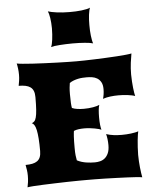

<svg xmlns="http://www.w3.org/2000/svg" viewBox="-63 -1033 875 1086"><g transform="rotate(-5 374.5 -490.5)"><path d="M48.8 0Q51.8 -12.2 54 -29.5Q56.2 -46.9 56.2 -65.4Q56.2 -82.5 53.7 -98.9Q51.3 -115.2 48.8 -127Q70.8 -127 87.4 -130.4Q104 -133.8 115.2 -141.8Q126.5 -149.9 132.1 -163.8Q137.7 -177.7 137.7 -198.7Q137.7 -239.7 135.5 -269Q133.3 -298.3 129.2 -317.4Q125 -336.4 118.7 -346.4Q112.3 -356.4 104 -358.9Q112.8 -361.8 119.1 -368.2Q125.5 -374.5 129.6 -389.9Q133.8 -405.3 135.7 -432.4Q137.7 -459.5 137.7 -504.4Q137.7 -525.4 132.1 -539.3Q126.5 -553.2 115.2 -561.3Q104 -569.3 87.4 -572.8Q70.8 -576.2 48.8 -576.2Q51.3 -587.9 53.7 -604.2Q56.2 -620.6 56.2 -637.7Q56.2 -656.2 54 -673.6Q51.8 -690.9 48.8 -703.1Q58.6 -700.7 82.5 -698.5Q106.4 -696.3 138.2 -694.3Q169.9 -692.4 206.1 -690.9Q242.2 -689.5 276.6 -688.2Q311 -687 340.1 -686.5Q369.1 -686 386.7 -686Q404.3 -686 431.6 -686.5Q459 -687 490.5 -688.2Q522 -689.5 554.9 -690.9Q587.9 -692.4 616.9 -694.3Q646 -696.3 668.2 -698.5Q690.4 -700.7 700.2 -703.1Q696.3 -682.6 692.1 -651.1Q688 -619.6 688 -584.5Q688 -564 689.5 -544.2Q690.9 -524.4 692.6 -508.1Q694.3 -491.7 696.5 -479.5Q698.7 -467.3 700.2 -461.4Q692.9 -464.4 681.9 -466.6Q670.9 -468.8 658.2 -470.5Q645.5 -472.2 631.8 -472.9Q618.2 -473.6 605.5 -473.6Q583 -473.6 560.5 -470.9Q538.1 -468.3 517.6 -461.4Q521 -471.7 523.2 -486.3Q525.4 -501 525.4 -516.1Q525.4 -541 516.8 -555.9Q508.3 -570.8 495.1 -578.6Q481.9 -586.4 466.3 -588.6Q450.7 -590.8 436.5 -590.8Q425.3 -590.8 412.8 -590.1Q400.4 -589.4 387.5 -586.7Q374.5 -584 361.8 -579.3Q349.1 -574.7 338.4 -566.9Q336.4 -555.7 335 -541Q333.5 -526.4 333.5 -504.4Q333.5 -471.7 334.7 -453.4Q335.9 -435.1 337.9 -425.3Q351.1 -419.4 368.7 -417Q386.2 -414.6 404.8 -414.6Q432.6 -414.6 457.5 -418.9Q482.4 -423.3 493.7 -429.2Q489.7 -418.5 488 -399.4Q486.3 -380.4 486.3 -359.4Q486.3 -347.7 486.8 -336.2Q487.3 -324.7 488.5 -315.2Q489.7 -305.7 491 -298.6Q492.2 -291.5 493.7 -288.1Q489.3 -290.5 479.5 -293.2Q469.7 -295.9 456.8 -298.3Q443.8 -300.8 428.5 -302.5Q413.1 -304.2 397 -304.2Q380.4 -304.2 365.2 -302.2Q350.1 -300.3 337.9 -294.9Q336.9 -289.1 336.2 -281.5Q335.4 -273.9 334.7 -262.5Q334 -251 333.7 -235.4Q333.5 -219.7 333.5 -198.7Q333.5 -172.4 335.4 -156Q337.4 -139.6 339.8 -127.9Q351.6 -121.6 364.7 -117.4Q377.9 -113.3 391.4 -111.1Q404.8 -108.9 417.5 -108.2Q430.2 -107.4 441.4 -107.4Q455.6 -107.4 470.5 -111.1Q485.4 -114.7 497.6 -124.8Q509.8 -134.8 517.6 -152.6Q525.4 -170.4 525.4 -198.2Q525.4 -215.8 523.2 -232.9Q521 -250 517.6 -261.2Q538.1 -254.4 560.5 -251.7Q583 -249 605.5 -249Q618.2 -249 631.8 -249.8Q645.5 -250.5 658.2 -252.2Q670.9 -253.9 681.9 -256.1Q692.9 -258.3 700.2 -261.2Q698.7 -254.9 696.5 -241.7Q694.3 -228.5 692.6 -210.7Q690.9 -192.9 689.5 -171.6Q688 -150.4 688 -128.4Q688 -109.4 689.2 -91.1Q690.4 -72.8 692.1 -56.2Q693.8 -39.6 696 -25.1Q698.2 -10.7 700.2 0Q690.4 -2 668.2 -3.7Q646 -5.4 616.9 -6.6Q587.9 -7.8 554.9 -9Q522 -10.3 490.5 -11Q459 -11.7 431.6 -12Q404.3 -12.2 386.7 -12.2Q369.1 -12.2 340.1 -12Q311 -11.7 276.6 -11Q242.2 -10.3 206.1 -9Q169.9 -7.8 138.2 -6.6Q106.4 -5.4 82.5 -3.7Q58.6 -2 48.8 0ZM250.5 -778.8Q253.4 -784.2 256.1 -794.9Q258.8 -805.7 260.5 -819.8Q262.2 -834 263.4 -850.3Q264.6 -866.7 264.6 -883.8Q264.6 -899.4 263.4 -914.3Q262.2 -929.2 260.3 -942.1Q258.3 -955.1 255.6 -965.3Q252.9 -975.6 250 -981.4Q267.6 -975.6 300.5 -971.2Q333.5 -966.8 372.1 -966.8Q389.6 -966.8 407.2 -967.5Q424.8 -968.3 440.4 -970.2Q456.1 -972.2 468.8 -974.9Q481.4 -977.5 489.3 -981.4Q486.3 -975.1 484.1 -964.8Q481.9 -954.6 480.2 -941.7Q478.5 -928.7 477.8 -913.8Q477.1 -898.9 477.1 -883.8Q477.1 -868.2 477.8 -853Q478.5 -837.9 480.2 -824Q481.9 -810.1 484.1 -798.3Q486.3 -786.6 489.3 -778.8Q473.6 -783.7 442.6 -786.1Q411.6 -788.6 373.5 -788.6Q354.5 -788.6 335.9 -787.8Q317.4 -787.1 301 -785.9Q284.7 -784.7 271.5 -783Q258.3 -781.2 250.5 -778.8Z"/></g></svg>

Font: Arbutus
Style: Regular
Weight: 400
Designer: Karolina Lach
Foundry: Sorkin Type Co.
Version: Version 1.002